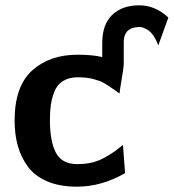

<svg xmlns="http://www.w3.org/2000/svg" viewBox="-20 -693 654 723"><path d="M35 -239Q35 -368 101 -427.5Q167 -487 272 -487Q329 -487 365 -478V-530V-531Q365 -601 402.5 -637Q440 -673 505 -673Q564 -673 614 -627L576 -522Q556 -576 523 -587Q512 -593 498 -591Q446 -587 446 -535V-451Q445 -434 438 -393.5Q431 -353 430 -341L403 -360Q383 -374 369.5 -381.5Q356 -389 331 -395.5Q306 -402 273 -402Q240 -402 217.5 -388Q195 -374 185 -348.5Q175 -323 171.5 -298.5Q168 -274 168 -241Q168 -161 190.5 -118Q213 -75 271 -75Q302 -75 328.5 -81.5Q355 -88 380 -103Q405 -118 414 -124.5Q423 -131 443 -147L451 -41Q362 10 270 10Q205 10 158 -10Q111 -30 85 -65.5Q59 -101 47 -144Q35 -187 35 -239Z"/></svg>

Font: Coval
Style: ExtraBold
Weight: 800
Foundry: Context Ltd
Version: Version 001.000